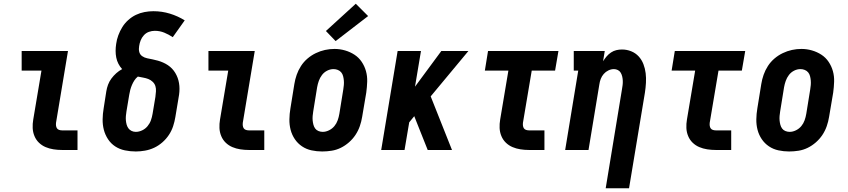

<svg xmlns="http://www.w3.org/2000/svg" viewBox="-20 -803 4540 1028"><path d="M312 0Q289 0 266.5 -3.5Q244 -7 224 -15.5Q204 -24 188.5 -39Q173 -54 164.5 -74.5Q156 -95 155 -117.5Q154 -140 158 -163L202 -425H96V-530H344L280 -146Q279 -138 280 -130Q281 -122 285 -116Q289 -110 296.5 -107.5Q304 -105 312 -105H395V0Z M707 8Q677 8 648.5 2Q620 -4 597 -19Q574 -34 558.5 -57.5Q543 -81 536 -108Q529 -135 529.5 -164.5Q530 -194 535 -223L549 -313Q552 -332 558.5 -349.5Q565 -367 576.5 -382.5Q588 -398 602.5 -411Q617 -424 634 -433Q622 -446 614 -461.5Q606 -477 602.5 -494.5Q599 -512 599 -530.5Q599 -549 602 -568Q605 -591 613.5 -614Q622 -637 635 -658Q648 -679 667 -696Q686 -713 708 -723.5Q730 -734 754 -738.5Q778 -743 801 -743Q847 -743 889.5 -730Q932 -717 969 -694L905 -604Q884 -618 860 -628Q836 -638 809 -638Q793 -638 777.5 -632.5Q762 -627 750.5 -614.5Q739 -602 733 -586.5Q727 -571 725 -556Q722 -540 725.5 -525.5Q729 -511 741 -502.5Q753 -494 768 -491Q783 -488 797.5 -485Q812 -482 826 -478Q840 -474 853.5 -468Q867 -462 879 -454Q891 -446 901 -435.5Q911 -425 918.5 -412.5Q926 -400 931 -386.5Q936 -373 938.5 -358Q941 -343 941 -328Q941 -313 939 -297.5Q937 -282 934 -267L919 -177Q915 -152 907 -127.5Q899 -103 884.5 -81Q870 -59 849.5 -41Q829 -23 805.5 -12Q782 -1 756.5 3.5Q731 8 707 8ZM707 -97Q724 -97 741 -105Q758 -113 770 -127.5Q782 -142 788 -159Q794 -176 797 -194L812 -284Q814 -299 815 -314Q816 -329 812 -342Q808 -355 797.5 -365Q787 -375 774 -380Q761 -385 746.5 -387.5Q732 -390 718 -393Q707 -384 699.5 -372.5Q692 -361 686.5 -348Q681 -335 677.5 -322Q674 -309 672 -296L657 -206Q655 -194 654 -182Q653 -170 654 -158.5Q655 -147 658 -136Q661 -125 667.5 -116Q674 -107 684.5 -102Q695 -97 707 -97Z M1312 0Q1289 0 1266.5 -3.5Q1244 -7 1224 -15.5Q1204 -24 1188.5 -39Q1173 -54 1164.5 -74.5Q1156 -95 1155 -117.5Q1154 -140 1158 -163L1202 -425H1096V-530H1344L1280 -146Q1279 -138 1280 -130Q1281 -122 1285 -116Q1289 -110 1296.5 -107.5Q1304 -105 1312 -105H1395V0Z M1705 8Q1676 8 1648 2Q1620 -4 1597 -19.5Q1574 -35 1558.5 -58Q1543 -81 1536 -108Q1529 -135 1529.5 -164.5Q1530 -194 1535 -223L1556 -353Q1560 -378 1568.5 -402.5Q1577 -427 1591.5 -449.5Q1606 -472 1626.5 -489.5Q1647 -507 1671 -518.5Q1695 -530 1720 -535.5Q1745 -541 1771 -541Q1800 -541 1827.5 -533Q1855 -525 1878 -510Q1901 -495 1916.5 -472Q1932 -449 1939.5 -422Q1947 -395 1946 -365.5Q1945 -336 1941 -307L1919 -177Q1915 -152 1906.5 -127.5Q1898 -103 1883.5 -81Q1869 -59 1848.5 -41Q1828 -23 1804.5 -11.5Q1781 0 1755.5 4Q1730 8 1705 8ZM1708 -97Q1725 -97 1742 -105.5Q1759 -114 1770.5 -128Q1782 -142 1788 -159Q1794 -176 1797 -194L1818 -324Q1820 -336 1821 -348Q1822 -360 1821 -372Q1820 -384 1817 -395.5Q1814 -407 1807 -415.5Q1800 -424 1789 -428.5Q1778 -433 1766 -433Q1748 -433 1731.5 -424.5Q1715 -416 1704 -401.5Q1693 -387 1687 -370Q1681 -353 1678 -336L1657 -206Q1655 -194 1654 -182Q1653 -170 1654 -158.5Q1655 -147 1658 -135.5Q1661 -124 1667.5 -115Q1674 -106 1685 -101.5Q1696 -97 1708 -97ZM1777 -583 1725 -637 1885 -783 1951 -717Z M2021 0 2109 -530H2234L2202 -339L2343 -530H2488L2286 -287L2400 0H2270L2221 -123L2198 -181L2171 -148L2146 0Z M2812 0Q2789 0 2766.5 -3.5Q2744 -7 2724 -15.5Q2704 -24 2688.5 -39Q2673 -54 2664.5 -74.5Q2656 -95 2655 -117.5Q2654 -140 2658 -163L2702 -425H2576L2593 -530H2970L2952 -425H2827L2780 -146Q2779 -138 2780 -130Q2781 -122 2785 -116Q2789 -110 2796.5 -107.5Q2804 -105 2812 -105H2895V0Z M3223 205 3310 -324Q3312 -335 3313.5 -347Q3315 -359 3314.5 -370.5Q3314 -382 3311.5 -393Q3309 -404 3303.5 -413.5Q3298 -423 3288 -428Q3278 -433 3267 -433Q3252 -433 3237.5 -426Q3223 -419 3212.5 -407Q3202 -395 3196.5 -380.5Q3191 -366 3189 -351L3131 0H3006L3076 -425H3052V-530H3218L3209 -475Q3217 -488 3227.5 -500.5Q3238 -513 3251.5 -522Q3265 -531 3280 -534.5Q3295 -538 3310 -538Q3336 -538 3359.5 -528.5Q3383 -519 3399.5 -501Q3416 -483 3425 -459.5Q3434 -436 3437 -411Q3440 -386 3438.5 -359.5Q3437 -333 3433 -307L3348 205Z M3812 0Q3789 0 3766.5 -3.5Q3744 -7 3724 -15.5Q3704 -24 3688.5 -39Q3673 -54 3664.5 -74.5Q3656 -95 3655 -117.5Q3654 -140 3658 -163L3702 -425H3576L3593 -530H3970L3952 -425H3827L3780 -146Q3779 -138 3780 -130Q3781 -122 3785 -116Q3789 -110 3796.5 -107.5Q3804 -105 3812 -105H3895V0Z M4205 8Q4176 8 4148 2Q4120 -4 4097 -19.5Q4074 -35 4058.5 -58Q4043 -81 4036 -108Q4029 -135 4029.5 -164.5Q4030 -194 4035 -223L4056 -353Q4060 -378 4068.5 -402.5Q4077 -427 4091.5 -449.5Q4106 -472 4126.5 -489.5Q4147 -507 4171 -518.5Q4195 -530 4220 -535.5Q4245 -541 4271 -541Q4300 -541 4327.5 -533Q4355 -525 4378 -510Q4401 -495 4416.5 -472Q4432 -449 4439.5 -422Q4447 -395 4446 -365.5Q4445 -336 4441 -307L4419 -177Q4415 -152 4406.5 -127.5Q4398 -103 4383.5 -81Q4369 -59 4348.5 -41Q4328 -23 4304.5 -11.5Q4281 0 4255.5 4Q4230 8 4205 8ZM4208 -97Q4225 -97 4242 -105.5Q4259 -114 4270.5 -128Q4282 -142 4288 -159Q4294 -176 4297 -194L4318 -324Q4320 -336 4321 -348Q4322 -360 4321 -372Q4320 -384 4317 -395.5Q4314 -407 4307 -415.5Q4300 -424 4289 -428.5Q4278 -433 4266 -433Q4248 -433 4231.5 -424.5Q4215 -416 4204 -401.5Q4193 -387 4187 -370Q4181 -353 4178 -336L4157 -206Q4155 -194 4154 -182Q4153 -170 4154 -158.5Q4155 -147 4158 -135.5Q4161 -124 4167.5 -115Q4174 -106 4185 -101.5Q4196 -97 4208 -97Z"/></svg>

Font: Iosevka Slab Extrabold
Style: Italic
Weight: 800
Italic angle: -9°
Monospace: yes
Designer: Belleve Invis
Foundry: Belleve Invis
Version: Version 11.1.0; ttfautohint (v1.8.3)